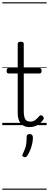

<svg xmlns="http://www.w3.org/2000/svg" viewBox="-20 -1095 428 1680"><path d="M240 17Q205 17 181.5 2.5Q158 -12 146.5 -40Q135 -68 135 -107V-452H57Q47 -452 42.5 -457.5Q38 -463 38 -475Q38 -488 42.5 -494Q47 -500 57 -500H135V-711Q135 -721 141 -725.5Q147 -730 160 -730Q174 -730 181 -725.5Q188 -721 188 -711V-500H324Q335 -500 339.5 -494Q344 -488 344 -475Q344 -463 339.5 -457.5Q335 -452 324 -452H188V-119Q188 -78 199.5 -54.5Q211 -31 246 -31Q271 -31 289 -45Q307 -59 324 -79Q331 -88 338.5 -86.5Q346 -85 354 -79Q361 -72 362.5 -64.5Q364 -57 360 -50Q346 -29 327.5 -14Q309 1 287 9Q265 17 240 17ZM188 278Q177 274 175.5 267.5Q174 261 181 248Q193 223 200 203Q207 183 210 160Q213 137 213 102Q213 91 219 84.5Q225 78 238 78Q253 78 260.5 86Q268 94 268 106Q268 133 262 161Q256 189 245.5 215.5Q235 242 220 266Q213 276 206 279.5Q199 283 188 278ZM0 555H388V565H0ZM0 -20H388V0H0ZM0 -505H388V-500H0ZM0 -1075H388V-1065H0Z"/></svg>

Font: Playwrite AR Guides
Style: Regular
Weight: 400
Designer: Veronika Burian, José Scaglione
Foundry: TypeTogether
Version: Version 1.003